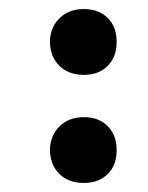

<svg xmlns="http://www.w3.org/2000/svg" viewBox="-20 -401 328 426"><path d="M238.8 -309.1Q238.8 -308.1 238.8 -307.1Q238.8 -274.9 219 -254.9Q199.2 -234.9 166 -234.9Q131.8 -234.9 111.3 -255.4Q90.8 -275.9 90.8 -310.1V-312Q92.8 -342.8 113.3 -361.8Q133.8 -380.9 166 -380.9Q199.2 -380.9 219 -361.1Q238.8 -341.3 238.8 -309.1ZM238.8 -68.8Q238.8 -67.9 238.8 -66.9Q238.8 -34.7 219 -14.9Q199.2 4.9 166 4.9Q131.8 4.9 111.3 -15.6Q90.8 -36.1 90.8 -69.8V-71.8Q92.8 -102.5 113.3 -121.8Q133.8 -141.1 166 -141.1Q199.2 -141.1 219 -121.1Q238.8 -101.1 238.8 -68.8Z"/></svg>

Font: Tajawal
Style: Bold
Weight: 700
Designer: Boutros Fonts
Foundry: Created by Boutros International 2017
Version: Version 1.700